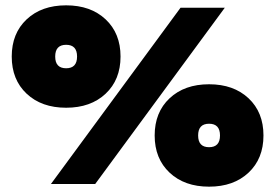

<svg xmlns="http://www.w3.org/2000/svg" viewBox="-20 -690 1032 720"><path d="M80 -617.5Q136 -670 228 -670Q320 -670 376 -617.5Q432 -565 432 -478Q432 -391 376 -338.5Q320 -286 228 -286Q136 -286 80 -338.5Q24 -391 24 -478Q24 -565 80 -617.5ZM171 0 657 -661H823L337 0ZM269 -478Q269 -522 228 -522Q187 -522 187 -478Q187 -434 228 -434Q269 -434 269 -478ZM616 -321.5Q672 -374 764 -374Q856 -374 912 -321.5Q968 -269 968 -182Q968 -95 912 -42.5Q856 10 764 10Q672 10 616 -42.5Q560 -95 560 -182Q560 -269 616 -321.5ZM805 -182Q805 -226 764 -226Q723 -226 723 -182Q723 -138 764 -138Q805 -138 805 -182Z"/></svg>

Font: Elaine Sans Black
Style: Regular
Weight: 900
Designer: Wei Huang
Foundry: Wei Huang
Version: Version 2.001;December 24, 2019;FontCreator 12.0.0.2547 64-b